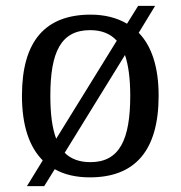

<svg xmlns="http://www.w3.org/2000/svg" viewBox="-20 -596 617 656"><path d="M126 -48 72 40H131L167 -18C200 1 241 10 287 10C441 10 522 -81 522 -269C522 -367 498 -439 454 -484L510 -576H452L414 -515C380 -535 338 -546 290 -546C135 -546 55 -456 55 -269C55 -167 80 -94 126 -48ZM379 -457 172 -122C158 -159 152 -208 152 -269C152 -418 188 -493 288 -493C327 -493 357 -481 379 -457ZM289 -42C251 -42 222 -53 201 -74L407 -408C419 -373 425 -326 425 -269C425 -120 389 -42 289 -42Z"/></svg>

Font: Noto Serif Balinese
Style: Regular
Weight: 400
Designer: Monotype Design Team
Foundry: Monotype Imaging Inc.
Version: Version 2.005